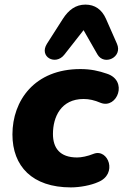

<svg xmlns="http://www.w3.org/2000/svg" viewBox="-20 -803 536 834"><path d="M288 11C327 11 375 2 406 -12C493 -47 450 -159 387 -135C360 -124 333 -119 315 -119C240 -119 210 -160 210 -221C210 -295 245 -373 343 -373C367 -373 390 -368 418 -356C489 -329 538 -453 444 -483C409 -495 375 -503 329 -503C130 -503 34 -366 34 -219C34 -81 120 11 288 11ZM488 -613 440 -722C422 -762 392 -783 351 -783C309 -783 278 -760 253 -721L184 -613C148 -556 221 -517 259 -565L343 -672L403 -567C432 -516 514 -554 488 -613Z"/></svg>

Font: SN Pro Heavy
Style: Italic
Weight: 800
Italic angle: -9°
Designer: Tobias Whetton
Foundry: Supernotes
Version: Version 1.001;Glyphs 3.2 (3249)